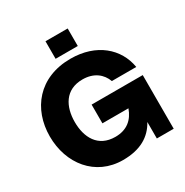

<svg xmlns="http://www.w3.org/2000/svg" viewBox="-205 -1076 1205 1252"><g transform="rotate(-30 397.5 -450.0)"><path d="M363 12C494 12 576 -38 623 -124V0H750V-404H365V-263H561C534 -188 481 -144 395 -144C264 -144 213 -245 213 -360C213 -475 264 -576 395 -576C480 -576 534 -532 556 -471H740C715 -621 589 -732 395 -732C155 -732 25 -565 25 -360C25 -155 155 12 363 12ZM311 -780H478V-912H311Z"/></g></svg>

Font: Aspekta 800
Style: Regular
Weight: 800
Designer: Ivo Dolenc
Version: Version 2.000